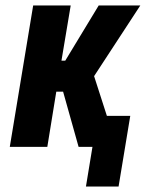

<svg xmlns="http://www.w3.org/2000/svg" viewBox="-20 -540 540 706"><path d="M416 146H296L320 0H269L212 -203H187L154 0H16L102 -520H240L206 -317H220L343 -520H496L326 -260L373 -114H459Z"/></svg>

Font: Iosevka Heavy Oblique
Style: Regular
Weight: 900
Italic angle: -9°
Monospace: yes
Designer: Belleve Invis
Foundry: Belleve Invis
Version: Version 32.5.0; ttfautohint (v1.8.4)